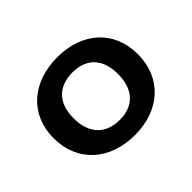

<svg xmlns="http://www.w3.org/2000/svg" viewBox="-83 -846 545 545"><g transform="rotate(-45 189.5 -573.0)"><path d="M189.9 -416.5C289.1 -416.5 357.9 -477.5 357.9 -573.7C357.9 -668.9 289.1 -729 189.9 -729C89.8 -729 20 -668.9 20 -573.7C20 -477.5 89.8 -416.5 189.9 -416.5ZM189.9 -477.5C134.8 -477.5 100.1 -510.3 100.1 -573.7C100.1 -636.2 134.8 -668 189.9 -668C244.6 -668 278.3 -635.7 278.3 -573.7C278.3 -510.7 244.6 -477.5 189.9 -477.5Z"/></g></svg>

Font: Winston Medium
Style: Regular
Weight: 500
Designer: Vernon Adams, Kim Jin-seong, David Berlow, Cristiano Sobral
Foundry: The Winston Project Authors
Version: Version 3.004